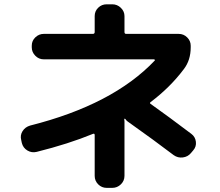

<svg xmlns="http://www.w3.org/2000/svg" viewBox="-20 -823 1040 906"><path d="M83 -148.4 80.1 -162.1Q74.2 -184.6 86.4 -204.1Q98.6 -223.6 122.1 -230.5Q512.7 -329.1 710 -537.1Q711.9 -538.1 710.4 -540.5Q709 -543 707 -543H186.5Q163.1 -543 146.5 -560.1Q129.9 -577.1 129.9 -599.6V-607.4Q129.9 -630.9 147 -647Q164.1 -663.1 186.5 -663.1H418Q426.8 -663.1 426.8 -671.9V-747.1Q426.8 -770.5 443.4 -786.6Q460 -802.7 483.4 -802.7H509.8Q533.2 -802.7 550.3 -786.1Q567.4 -769.5 567.4 -747.1V-671.9Q567.4 -663.1 575.2 -663.1H823.2Q846.7 -663.1 863.3 -646.5Q879.9 -629.9 879.9 -607.4V-599.6Q879.9 -539.1 847.7 -497.1Q783.2 -411.1 691.4 -341.8Q684.6 -336.9 690.4 -333Q774.4 -273.4 882.8 -191.4Q901.4 -177.7 904.3 -154.3Q907.2 -130.9 891.6 -113.3L880.9 -100.6Q866.2 -83 842.8 -80.1Q819.3 -77.1 799.8 -90.8Q710 -159.2 582 -250Q578.1 -252 571.3 -261.7Q568.4 -263.7 567.4 -262.7Q566.4 -261.7 566.4 -258.8Q566.4 -257.8 566.9 -254.9Q567.4 -252 567.4 -250V6.8Q567.4 30.3 550.3 46.9Q533.2 63.5 509.8 63.5H483.4Q460 63.5 443.4 46.9Q426.8 30.3 426.8 6.8V-185.5Q426.8 -194.3 418.9 -191.4Q302.7 -143.6 153.3 -106.4Q129.9 -100.6 109.4 -112.8Q88.9 -125 83 -148.4Z"/></svg>

Font: Rounded Mgen+ 1m bold
Style: Bold
Weight: 700
Designer: [Source Han Sans]
Ryoko NISHIZUKA  (kana & ideographs); Paul D. Hunt (Latin, Greek & Cyrillic); Wenlong ZHANG  (bopomofo
Version: Version 1.059.20150602